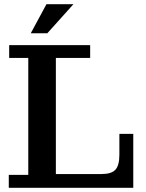

<svg xmlns="http://www.w3.org/2000/svg" viewBox="-20 -898 700 918"><path d="M127 -738.8 202.1 -877.9H331.1L206.1 -738.8ZM22 0V-62H115.2V-621.1H23.9V-682.1H411.1V-621.1H247.1V-65.9H465.8Q513.2 -65.9 532 -86.7Q550.8 -107.4 550.8 -158.2V-257.8H617.2V0Z"/></svg>

Font: Montagu Slab 144pt Medium
Style: Regular
Weight: 500
Designer: Florian Karsten
Foundry: Florian Karsten
Version: Version 1.000